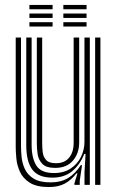

<svg xmlns="http://www.w3.org/2000/svg" viewBox="-20 -753 477 782"><path d="M179 8.8Q128.8 8.8 101 -9Q73.2 -26.8 61.2 -53.4Q49.2 -80 46.6 -107.6Q44 -135.2 44 -155.2V-600H65.5V-159.2Q65.5 -140.2 67.8 -114.9Q70 -89.5 80.8 -65.6Q91.5 -41.8 116.2 -26Q141 -10.2 185.8 -10.2Q228.2 -10.2 257.8 -28.1Q287.2 -46 309 -80.5H314.2L304.8 -17.2V0H283.2L283 -6.2L295.5 -46.8H291.2Q269.8 -19.2 243.8 -5.2Q217.8 8.8 179 8.8ZM367.5 0V-600H389V0ZM204.8 -69.2Q167.5 -69.2 151.9 -86.1Q136.2 -103 133.1 -126.1Q130 -149.2 130 -167.5V-600H151.8V-168.8Q151.8 -151.8 154 -133Q156.2 -114.2 168 -101.2Q179.8 -88.2 208 -88.2Q243 -88.2 261.5 -110.9Q280 -133.5 280 -171V-600H302.5V-173Q302.5 -128.5 277.1 -98.9Q251.8 -69.2 204.8 -69.2ZM192 -29.5Q135.5 -29.8 111.2 -62.8Q87 -95.8 87 -160.8V-600H108.8V-163.5Q108.8 -109.5 127.9 -78.9Q147 -48.2 199.8 -48.2Q240.5 -48.2 268.1 -66.8Q295.8 -85.2 309.9 -114.2Q324 -143.2 324 -174.8V-600H345.8V0H324.2V-52L328.5 -126H323.2Q305.8 -82 273.5 -55.5Q241.2 -29 192 -29.5ZM238 -715.2V-732.8H332.5V-715.2ZM99.8 -715.2V-732.8H194.2V-715.2ZM99.8 -680V-697.8H194.2V-680ZM238 -680V-697.8H332.5V-680ZM99.8 -645V-662.5H194.2V-645ZM238 -645V-662.5H332.5V-645Z"/></svg>

Font: Big Shoulders Inline Display
Style: Bold
Weight: 700
Designer: Patric King
Foundry: XO Type Co
Version: Version 1.000